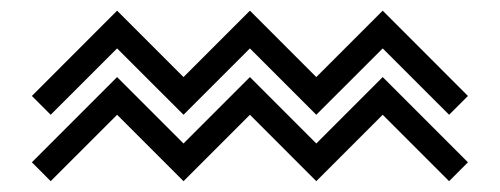

<svg xmlns="http://www.w3.org/2000/svg" viewBox="-20 -567 919 353"><path d="M805.7 -233.9 683.6 -356 561.5 -233.9 439.5 -356 317.4 -233.9 195.3 -356 73.2 -233.9 38.6 -268.6 195.3 -425.3 317.4 -303.2 439.5 -425.3 561.5 -303.2 683.6 -425.3 840.3 -268.6ZM805.7 -356 683.6 -478 561.5 -356 439.5 -478 317.4 -356 195.3 -478 73.2 -356 38.6 -390.6 195.3 -547.4 317.4 -425.3 439.5 -547.4 561.5 -425.3 683.6 -547.4 840.3 -390.6Z"/></svg>

Font: Auseklis
Style: Regular
Weight: 400
Designer: GGBotNet
Foundry: GGBotNet
Version: 1.00